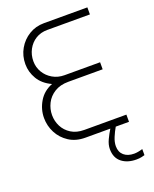

<svg xmlns="http://www.w3.org/2000/svg" viewBox="-166 -792 885 1102"><g transform="rotate(-20 277.0 -240.5)"><path d="M240 0Q182 0 140.5 -27Q99 -54 77 -96.5Q55 -139 55 -187Q55 -240 83 -287Q111 -334 165 -355Q111 -380 85.5 -423Q60 -466 60 -514Q60 -565 84 -607Q108 -649 149 -674Q190 -699 240 -699H506V-656H246Q205 -656 174.5 -637Q144 -618 126.5 -585.5Q109 -553 109 -514Q109 -477 127.5 -446Q146 -415 178 -396.5Q210 -378 250 -378H467V-335H257Q207 -335 172.5 -313.5Q138 -292 121 -258Q104 -224 104 -187Q104 -150 120.5 -117.5Q137 -85 169.5 -64.5Q202 -44 249 -44H506V0H425Q411 24 399 52.5Q387 81 387 106Q387 142 410 162Q433 182 472 182Q494 182 524 173V210Q518 212 504.5 215Q491 218 473 218Q418 218 383.5 190.5Q349 163 349 110Q349 83 363 53.5Q377 24 392 0Z"/></g></svg>

Font: MuseoModerno ExtraLight
Style: Regular
Weight: 200
Designer: Pablo Cosgaya, Héctor Gatti, Marcela Romero, and the Authors of The MuseoModerno Project.
Foundry: Omnibus-Type Team
Version: Version 1.001